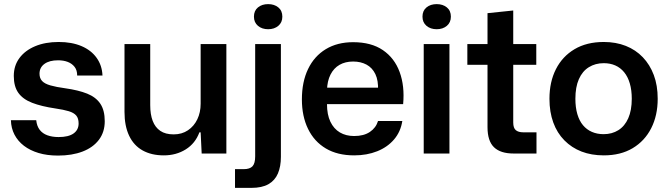

<svg xmlns="http://www.w3.org/2000/svg" viewBox="-20 -746 3253 933"><path d="M262 10Q209 10 167.5 -2.5Q126 -15 96.5 -37.5Q67 -60 50.5 -91.5Q34 -123 33 -162H156Q159 -133 173 -115Q187 -97 210.5 -88.5Q234 -80 265 -80Q313 -80 337.5 -97.5Q362 -115 362 -146Q362 -171 350.5 -184.5Q339 -198 314.5 -205.5Q290 -213 249 -219Q181 -229 136 -246.5Q91 -264 69 -295Q47 -326 47 -377Q47 -427 74.5 -464Q102 -501 151 -521.5Q200 -542 265 -542Q329 -542 376 -522Q423 -502 449.5 -465Q476 -428 478 -379H355Q355 -405 342.5 -421Q330 -437 309.5 -445Q289 -453 262 -453Q220 -453 196 -435.5Q172 -418 172 -388Q172 -366 184.5 -352.5Q197 -339 225 -331Q253 -323 297 -317Q361 -308 403.5 -291Q446 -274 467.5 -242Q489 -210 489 -157Q489 -104 460.5 -66.5Q432 -29 381 -9.5Q330 10 262 10Z M776 9Q716 9 673 -15Q630 -39 607.5 -86.5Q585 -134 585 -202V-532H710V-235Q710 -190 722 -158.5Q734 -127 759 -110Q784 -93 824 -93Q864 -93 893.5 -113Q923 -133 939 -166.5Q955 -200 955 -242V-532H1080V0H960L955 -103H949Q929 -49 882.5 -20Q836 9 776 9Z M1122 167V76H1164Q1194 76 1207 62Q1220 48 1220 14V-532H1345V16Q1345 63 1330.5 97Q1316 131 1284.5 149Q1253 167 1201 167ZM1283 -604Q1253 -604 1233.5 -620.5Q1214 -637 1214 -665Q1214 -694 1233.5 -710Q1253 -726 1283 -726Q1313 -726 1332.5 -710Q1352 -694 1352 -665Q1352 -637 1332.5 -620.5Q1313 -604 1283 -604Z M1701 9Q1620 9 1563.5 -24.5Q1507 -58 1477 -119.5Q1447 -181 1447 -263Q1447 -348 1477 -410.5Q1507 -473 1563 -507Q1619 -541 1696 -541Q1784 -541 1840.5 -502.5Q1897 -464 1922 -396Q1947 -328 1939 -240H1569Q1569 -189 1585.5 -154.5Q1602 -120 1631.5 -102.5Q1661 -85 1701 -85Q1748 -85 1777.5 -105Q1807 -125 1817 -158H1935Q1927 -106 1895 -68.5Q1863 -31 1813 -11Q1763 9 1701 9ZM1569 -307 1558 -320H1829L1817 -306Q1819 -355 1804 -386Q1789 -417 1761 -432Q1733 -447 1696 -447Q1658 -447 1630 -431Q1602 -415 1586 -383.5Q1570 -352 1569 -307Z M2039 0V-532H2164V0ZM2102 -604Q2072 -604 2052.5 -620.5Q2033 -637 2033 -665Q2033 -694 2052.5 -710Q2072 -726 2102 -726Q2132 -726 2151.5 -710Q2171 -694 2171 -665Q2171 -637 2151.5 -620.5Q2132 -604 2102 -604Z M2476 0Q2412 0 2380.5 -30.5Q2349 -61 2349 -128V-431H2251V-532H2349V-682L2474 -695V-532H2586V-431H2474V-151Q2474 -124 2486.5 -113.5Q2499 -103 2523 -103H2587V0Z M2914 9Q2854 9 2806 -9.5Q2758 -28 2722.5 -64Q2687 -100 2668.5 -151Q2650 -202 2650 -266Q2650 -348 2681.5 -410Q2713 -472 2772 -507Q2831 -542 2914 -542Q2973 -542 3021 -523Q3069 -504 3103.5 -468Q3138 -432 3157 -381.5Q3176 -331 3176 -266Q3176 -185 3144.5 -123Q3113 -61 3054.5 -26Q2996 9 2914 9ZM2913 -94Q2954 -94 2985 -113.5Q3016 -133 3033 -171.5Q3050 -210 3050 -266Q3050 -308 3040.5 -340.5Q3031 -373 3013 -395Q2995 -417 2970 -428Q2945 -439 2914 -439Q2873 -439 2841.5 -419.5Q2810 -400 2793 -361.5Q2776 -323 2776 -266Q2776 -224 2785.5 -191.5Q2795 -159 2813 -137.5Q2831 -116 2856.5 -105Q2882 -94 2913 -94Z"/></svg>

Font: Mona Sans ExtraLight SemiBold
Style: Regular
Weight: 600
Version: Version 2.000